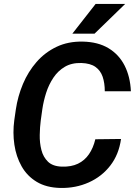

<svg xmlns="http://www.w3.org/2000/svg" viewBox="-20 -929 674 959"><path d="M456.1 -233.4 584.5 -234.9Q573.7 -157.2 531 -102.1Q488.3 -46.9 423.3 -17.8Q358.4 11.2 282.2 9.8Q211.4 8.3 163.3 -20.8Q115.2 -49.8 87.9 -98.4Q60.5 -147 51.8 -206.5Q43 -266.1 51.3 -328.1L59.1 -382.3Q68.8 -448.2 94.7 -509.8Q120.6 -571.3 162.6 -619.4Q204.6 -667.5 262.5 -695.1Q320.3 -722.7 393.6 -721.2Q469.7 -719.7 522 -688.2Q574.2 -656.7 602.3 -601.6Q630.4 -546.4 633.8 -473.1H503.4Q503.4 -514.2 492.7 -545.7Q481.9 -577.1 456.5 -595Q431.2 -612.8 386.7 -614.3Q338.4 -615.7 304 -595.5Q269.5 -575.2 246.6 -540.8Q223.6 -506.3 210.4 -465.1Q197.3 -423.8 191.4 -383.3L183.6 -327.6Q179.2 -294.4 178.5 -254.9Q177.7 -215.3 186.8 -179.9Q195.8 -144.5 219.7 -121.3Q243.7 -98.1 289.1 -96.7Q335.9 -95.2 369.4 -111.3Q402.8 -127.4 424.3 -158.7Q445.8 -189.9 456.1 -233.4ZM341.3 -760.7 457.5 -909.2H605L452.1 -760.7Z"/></svg>

Font: Roboto SemiBold
Style: Italic
Weight: 600
Designer: Christian Robertson
Foundry: Google
Version: Version 3.009; 2024